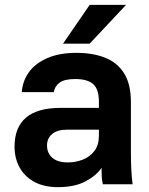

<svg xmlns="http://www.w3.org/2000/svg" viewBox="-20 -760 615 792"><path d="M219 12Q162 12 122 -9.5Q82 -31 61 -69Q40 -107 40 -155Q40 -235 87.5 -275Q135 -315 230 -315H388V-340Q388 -392 364.5 -413Q341 -434 290 -434Q245 -434 225 -418.5Q205 -403 202 -380H70Q73 -426 99.5 -462.5Q126 -499 175.5 -520.5Q225 -542 295 -542Q363 -542 413.5 -522Q464 -502 492 -457.5Q520 -413 520 -338V-135Q520 -93 521.5 -61.5Q523 -30 527 0H404Q400 -22 399.5 -33.5Q399 -45 399 -68Q378 -36 333 -12Q288 12 219 12ZM260 -90Q292 -90 321.5 -101.5Q351 -113 369.5 -137.5Q388 -162 388 -200V-225H255Q217 -225 195.5 -207.5Q174 -190 174 -160Q174 -128 196 -109Q218 -90 260 -90ZM240 -580 350 -740H500L350 -580Z"/></svg>

Font: Golos Text SemiBold
Style: Regular
Weight: 600
Designer: A.Korolkova, Vitaly Kuzmin
Foundry: ParaType Ltd
Version: Version 2.004